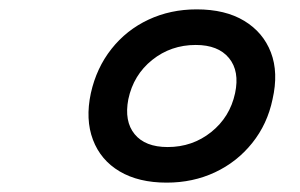

<svg xmlns="http://www.w3.org/2000/svg" viewBox="-20 -834 640 410"><path d="M336 -444Q276 -444 235.5 -468Q195 -492 178.5 -535.5Q162 -579 174 -635Q186 -689 218 -729.5Q250 -770 297 -792Q344 -814 400 -814Q461 -814 501.5 -789.5Q542 -765 558.5 -722Q575 -679 562 -622Q551 -569 518.5 -528.5Q486 -488 439 -466Q392 -444 336 -444ZM338 -520Q391 -520 431 -552Q471 -584 482 -635Q492 -682 469 -710Q446 -738 398 -738Q345 -738 305 -706Q265 -674 254 -622Q245 -575 267.5 -547.5Q290 -520 338 -520Z"/></svg>

Font: Victor Mono Thin Medium
Style: Italic
Weight: 500
Italic angle: -12°
Monospace: yes
Version: Version 1.561;gftools[0.9.30]